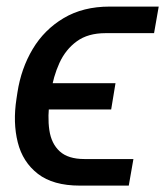

<svg xmlns="http://www.w3.org/2000/svg" viewBox="-20 -566 504 586"><path d="M237.8 -80.6H387.2L373 0.5H223.6Q142.1 0.5 95.7 -35.4Q49.3 -71.3 34.2 -131.6Q19 -191.9 30.3 -264.6L33.2 -283.7Q44.4 -356.9 79.8 -416.3Q115.2 -475.6 174.3 -510.7Q233.4 -545.9 314.5 -545.9H464.4L450.2 -464.8H301.8Q248.5 -464.8 214.4 -439.9Q180.2 -415 161.4 -373.8Q142.6 -332.5 135.3 -283.7L132.3 -264.2Q124.5 -210.4 130.6 -168.9Q136.7 -127.4 162.4 -104Q188 -80.6 237.8 -80.6ZM332.5 -312 319.3 -231.9H53.2L65.9 -312Z"/></svg>

Font: Adwaita Sans
Style: Italic
Weight: 400
Italic angle: -9.39999°
Designer: Rasmus Andersson
Foundry: rsms
Version: Version 4.001;git-9221beed3